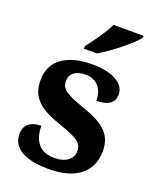

<svg xmlns="http://www.w3.org/2000/svg" viewBox="-144 -850 769 945"><g transform="rotate(20 240.5 -378.0)"><path d="M188 -619V-606H256C319 -642 417 -721 442 -756V-766H285C264 -721 217 -657 188 -619ZM229 10C369 10 448 -55 448 -163C448 -259 387 -297 280 -334C189 -366 159 -384 159 -427C159 -465 188 -489 240 -489C296 -489 333 -452 333 -386C396 -386 426 -410 426 -453C426 -501 375 -548 255 -548C126 -548 40 -496 40 -389C40 -293 95 -253 209 -214C297 -183 330 -165 330 -122C330 -83 300 -51 233 -51C160 -51 121 -96 121 -178C77 -178 33 -160 33 -104C33 -36 90 10 229 10Z"/></g></svg>

Font: Noto Serif Telugu
Style: Bold
Weight: 700
Designer: Jelle Bosma - Monotype Design Team
Foundry: Monotype Imaging Inc.
Version: Version 2.005